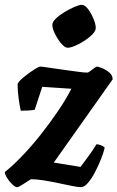

<svg xmlns="http://www.w3.org/2000/svg" viewBox="-39 -776 487 796"><path d="M32 0Q24 0 11.5 -12Q-1 -24 -10 -39Q-19 -54 -19 -63Q13 -88 52 -128.5Q91 -169 129.5 -217.5Q168 -266 201.5 -315.5Q235 -365 257 -408L136 -416L105 -321Q97 -319 80.5 -318Q64 -317 47 -317Q43 -335 38.5 -366Q34 -397 34 -427Q36 -435 49 -447Q62 -459 78.5 -471Q95 -483 109 -491.5Q123 -500 127 -500Q134 -500 160 -496Q186 -492 219 -487.5Q252 -483 281 -479Q310 -475 322 -475Q327 -475 335.5 -481.5Q344 -488 352 -494Q360 -500 363 -500Q367 -500 383 -494Q399 -488 413.5 -476Q428 -464 428 -447L184 -102L295 -84Q310 -104 330 -131.5Q350 -159 361 -178Q370 -178 381.5 -173Q393 -168 395 -163Q390 -142 379 -114.5Q368 -87 354 -60.5Q340 -34 325 -17Q310 0 297 0Q285 0 260 -5Q235 -10 204.5 -16.5Q174 -23 143.5 -28Q113 -33 89 -33Q73 -23 55.5 -11.5Q38 0 32 0ZM241 -578Q230 -578 215 -595.5Q200 -613 189 -635.5Q178 -658 178 -673Q178 -685 192.5 -699Q207 -713 228.5 -726Q250 -739 270 -747.5Q290 -756 300 -756Q313 -756 326 -738.5Q339 -721 348.5 -698.5Q358 -676 358 -660Q358 -648 344.5 -634Q331 -620 311 -607Q291 -594 272 -586Q253 -578 241 -578Z"/></svg>

Font: Texturina 72pt 72pt Black
Style: Italic
Weight: 900
Italic angle: -11°
Designer: Guillermo Torres Carreño
Foundry: Omnibus-Type
Version: Version 1.002; ttfautohint (v1.8.3)